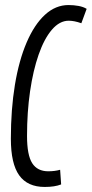

<svg xmlns="http://www.w3.org/2000/svg" viewBox="-20 -730 363 760"><path d="M157 10Q89 10 56 -36Q23 -82 23 -181Q23 -297 39 -394Q55 -491 85.5 -562Q116 -633 158 -671.5Q200 -710 251 -710Q272 -710 291 -706.5Q310 -703 323 -695L302 -638Q274 -648 252 -648Q216 -648 185.5 -612.5Q155 -577 133 -514Q111 -451 99 -368.5Q87 -286 87 -192Q87 -116 107.5 -84Q128 -52 171 -52Q197 -52 218 -58L222 0Q197 10 157 10Z"/></svg>

Font: Georama ExtraCondensed
Style: Italic
Weight: 400
Width: 2
Italic angle: -9°
Designer: Jean-Baptiste Levee
Foundry: Production Type
Version: Version 1.000